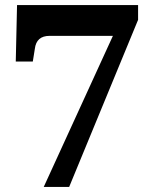

<svg xmlns="http://www.w3.org/2000/svg" viewBox="-20 -735 599 755"><path d="M424 -594H175Q123 -594 117 -543L109 -493H42L47 -715H523V-657L252 0H152Z"/></svg>

Font: Noto Serif ExtraBold
Style: Regular
Weight: 800
Designer: Monotype Design Team
Foundry: Monotype Imaging Inc.
Version: Version 1.001